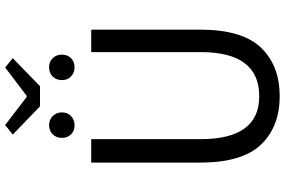

<svg xmlns="http://www.w3.org/2000/svg" viewBox="-204 -912 1128 761"><g transform="rotate(-90 360.5 -531.0)"><path d="M360 13Q239 13 168 -61.5Q97 -136 97 -303V-734H190V-300Q190 -68 360 -68Q535 -68 535 -300V-734H624V-303Q624 -136 553 -61.5Q482 13 360 13ZM320 -937 208 -1045 246 -1075 357 -990H362L474 -1075L511 -1045L400 -937ZM281.5 -814Q267 -800 245 -800Q223 -800 209 -814Q195 -828 195 -850Q195 -872 209 -886.5Q223 -901 245 -901Q267 -901 281.5 -886.5Q296 -872 296 -850Q296 -828 281.5 -814ZM475 -901Q497 -901 511 -886.5Q525 -872 525 -850Q525 -828 511 -814Q497 -800 475 -800Q453 -800 438.5 -814Q424 -828 424 -850Q424 -872 438 -886.5Q452 -901 475 -901Z"/></g></svg>

Font: Noto Sans SC
Style: Regular
Weight: 400
Designer: Ryoko NISHIZUKA  (kana, bopomofo & ideographs); Paul D. Hunt (Latin, Greek & Cyrillic); Sandoll Communications , Soo-you
Foundry: Adobe
Version: Version 2.002;hotconv 1.0.116;makeotfexe 2.5.65601